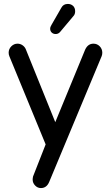

<svg xmlns="http://www.w3.org/2000/svg" viewBox="-20 -726 564 976"><path d="M235 -580Q235 -589 242 -600L292 -687Q302 -706 325 -706Q341 -706 351.5 -696Q362 -686 362 -669Q362 -653 353 -644L285 -563Q276 -553 263 -553Q251 -553 243 -560.5Q235 -568 235 -580ZM69 -504Q83 -504 94.5 -496Q106 -488 111 -476L261 -105L413 -474Q427 -504 455 -504Q474 -504 487 -490.5Q500 -477 500 -458Q500 -449 497 -441L230 199Q217 230 188 230Q171 230 158.5 217Q146 204 146 187Q146 181 148 171L212 8L28 -439Q24 -448 24 -458Q24 -477 37.5 -490.5Q51 -504 69 -504Z"/></svg>

Font: 寒蝉全圆体
Style: Regular
Weight: 400
Designer: Warren2060
      Designed by Motoya company      

      [Varela Round]
      Joe Prince(Latin component); Avraham Cornf
Foundry: ChillType
Version: Version 3.200